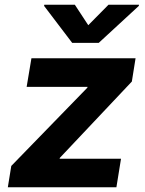

<svg xmlns="http://www.w3.org/2000/svg" viewBox="-20 -792 614 812"><path d="M13.1 0H472.3L491.8 -120.7H231.9L233.3 -124.6L537.6 -447.1L553.3 -545.5H112.9L92.7 -424.7H350.5L349.1 -420.8L27.7 -90.2ZM166.5 -767 285.2 -610.8H397.7L567.1 -767L567.8 -772H438.9L353.3 -685.4L296.5 -772H167.3Z"/></svg>

Font: Margiela Sans
Style: Bold Italic
Weight: 700
Italic angle: -9.39999°
Designer: Stefan Endress, Andreas Faust
Version: Version 1.100;FEAKit 1.0